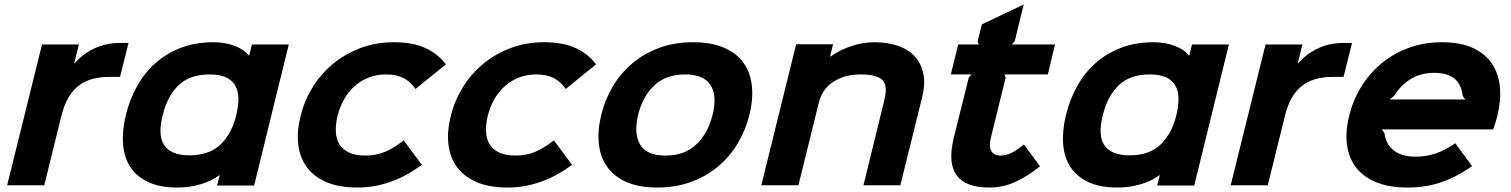

<svg xmlns="http://www.w3.org/2000/svg" viewBox="-20 -829 6761 859"><path d="M517 -485H469Q380 -485 328.5 -443Q277 -401 255 -312L178 0H12L168 -630H333L312 -546H314Q352 -589 403.5 -613Q455 -637 519 -637H555Z M1117 1H951L963 -45H961Q926 -19 877 -4.5Q828 10 773 10Q695 10 643 -14.5Q591 -39 563 -82Q535 -125 530.5 -184.5Q526 -244 543 -314Q560 -384 593.5 -444Q627 -504 676.5 -547.5Q726 -591 790.5 -615.5Q855 -640 934 -640Q987 -640 1029.5 -624Q1072 -608 1093 -581H1095L1107 -630H1272ZM1037 -314Q1047 -356 1046.5 -389.5Q1046 -423 1032 -447Q1018 -471 990 -483.5Q962 -496 918 -496Q829 -496 778.5 -447Q728 -398 708 -314Q697 -272 698 -238.5Q699 -205 713 -182Q727 -159 755.5 -146.5Q784 -134 828 -134Q916 -134 966.5 -182.5Q1017 -231 1037 -314Z M1867 -92Q1803 -43 1730 -16.5Q1657 10 1580 10Q1495 10 1438.5 -15Q1382 -40 1351 -83.5Q1320 -127 1314 -185.5Q1308 -244 1325 -311Q1342 -379 1379 -439Q1416 -499 1470 -543.5Q1524 -588 1592.5 -614Q1661 -640 1742 -640Q1827 -640 1883.5 -614Q1940 -588 1975 -541L1839 -431Q1816 -464 1785 -480Q1754 -496 1707 -496Q1665 -496 1629.5 -482Q1594 -468 1566 -443Q1538 -418 1519 -384Q1500 -350 1490 -310Q1481 -272 1482.5 -239.5Q1484 -207 1498.5 -183.5Q1513 -160 1541.5 -146.5Q1570 -133 1615 -133Q1662 -133 1702 -149.5Q1742 -166 1786 -201Z M2539 -92Q2475 -43 2402 -16.5Q2329 10 2252 10Q2167 10 2110.5 -15Q2054 -40 2023 -83.5Q1992 -127 1986 -185.5Q1980 -244 1997 -311Q2014 -379 2051 -439Q2088 -499 2142 -543.5Q2196 -588 2264.5 -614Q2333 -640 2414 -640Q2499 -640 2555.5 -614Q2612 -588 2647 -541L2511 -431Q2488 -464 2457 -480Q2426 -496 2379 -496Q2337 -496 2301.5 -482Q2266 -468 2238 -443Q2210 -418 2191 -384Q2172 -350 2162 -310Q2153 -272 2154.5 -239.5Q2156 -207 2170.5 -183.5Q2185 -160 2213.5 -146.5Q2242 -133 2287 -133Q2334 -133 2374 -149.5Q2414 -166 2458 -201Z M3333 -315Q3316 -247 3280.5 -187.5Q3245 -128 3192.5 -84Q3140 -40 3071.5 -15Q3003 10 2921 10Q2838 10 2782 -15Q2726 -40 2695.5 -84Q2665 -128 2659 -187Q2653 -246 2670 -315Q2687 -384 2722 -443Q2757 -502 2809.5 -546Q2862 -590 2930 -615Q2998 -640 3081 -640Q3164 -640 3220.5 -615Q3277 -590 3307.5 -546.5Q3338 -503 3344 -443.5Q3350 -384 3333 -315ZM3168 -315Q3178 -355 3176.5 -388.5Q3175 -422 3160.5 -446Q3146 -470 3117.5 -483Q3089 -496 3046 -496Q2959 -496 2907 -446.5Q2855 -397 2835 -315Q2815 -234 2843 -183.5Q2871 -133 2957 -133Q3044 -133 3096 -183.5Q3148 -234 3168 -315Z M4105 -391 4008 0H3843L3935 -375Q3942 -403 3943 -425.5Q3944 -448 3933.5 -464Q3923 -480 3898 -488Q3873 -496 3829 -496Q3760 -496 3709 -463.5Q3658 -431 3643 -368L3552 0H3386L3542 -631H3707L3694 -576H3696Q3736 -605 3788 -622.5Q3840 -640 3892 -640Q3954 -640 4000.5 -623Q4047 -606 4075 -574Q4103 -542 4111.5 -496Q4120 -450 4105 -391Z M4633 -85Q4573 -37 4519 -13.5Q4465 10 4405 10Q4193 10 4247 -212L4314 -481L4326 -496H4234L4267 -630H4359L4354 -645L4373 -720L4560 -809L4520 -645L4507 -630H4700L4668 -496H4474L4479 -481L4413 -212Q4403 -173 4415.5 -153Q4428 -133 4456 -133Q4481 -133 4505.5 -145Q4530 -157 4561 -183Z M5323 1H5157L5169 -45H5167Q5132 -19 5083 -4.5Q5034 10 4979 10Q4901 10 4849 -14.5Q4797 -39 4769 -82Q4741 -125 4736.5 -184.5Q4732 -244 4749 -314Q4766 -384 4799.5 -444Q4833 -504 4882.5 -547.5Q4932 -591 4996.5 -615.5Q5061 -640 5140 -640Q5193 -640 5235.5 -624Q5278 -608 5299 -581H5301L5313 -630H5478ZM5243 -314Q5253 -356 5252.5 -389.5Q5252 -423 5238 -447Q5224 -471 5196 -483.5Q5168 -496 5124 -496Q5035 -496 4984.5 -447Q4934 -398 4914 -314Q4903 -272 4904 -238.5Q4905 -205 4919 -182Q4933 -159 4961.5 -146.5Q4990 -134 5034 -134Q5122 -134 5172.5 -182.5Q5223 -231 5243 -314Z M5991 -485H5943Q5854 -485 5802.5 -443Q5751 -401 5729 -312L5652 0H5486L5642 -630H5807L5786 -546H5788Q5826 -589 5877.5 -613Q5929 -637 5993 -637H6029Z M6679 -310Q6676 -298 6671 -281.5Q6666 -265 6660 -250H6162L6174 -234Q6179 -186 6214.5 -157Q6250 -128 6313 -128Q6361 -128 6403.5 -142.5Q6446 -157 6491 -188L6566 -86Q6497 -37 6427.5 -13.5Q6358 10 6279 10Q6192 10 6134 -15Q6076 -40 6044.5 -83Q6013 -126 6006 -184.5Q5999 -243 6016 -310Q6033 -381 6070.5 -441.5Q6108 -502 6161.5 -546Q6215 -590 6283 -615Q6351 -640 6431 -640Q6514 -640 6569.5 -614.5Q6625 -589 6655 -544Q6685 -499 6690.5 -439Q6696 -379 6679 -310ZM6536 -384 6524 -400Q6519 -450 6488 -476.5Q6457 -503 6397 -503Q6336 -503 6291.5 -475.5Q6247 -448 6217 -400L6197 -384Z"/></svg>

Font: TypoPRO Sinkin Sans
Style: 700 Bold Italic
Weight: 700
Italic angle: -112°
Designer: Keith Bates
Foundry: K-Type
Version: Sinkin Sans (version 1.0)  by Keith Bates   •   © 2014   www